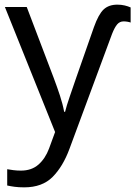

<svg xmlns="http://www.w3.org/2000/svg" viewBox="-20 -566 582 826"><path d="M485 -546Q502 -546 516.5 -542.5Q531 -539 542 -534V-469Q537 -471 528.5 -472.5Q520 -474 512 -474Q495 -474 484 -461Q473 -448 462 -420L279 74Q251 150 206.5 195Q162 240 84 240Q60 240 42 237.5Q24 235 11 232V162Q22 164 37.5 166Q53 168 70 168Q116 168 145.5 142Q175 116 191 73L217 2L1 -536H95L211 -231Q226 -191 238 -154.5Q250 -118 256 -85H260Q266 -110 280 -150.5Q294 -191 308 -232L384 -449Q404 -505 426 -525.5Q448 -546 485 -546Z"/></svg>

Font: RS Noto Sans
Style: Regular
Weight: 400
Designer: Monotype Design Team
Foundry: Monotype Imaging Inc.
Version: Version 3.10